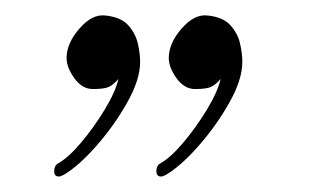

<svg xmlns="http://www.w3.org/2000/svg" viewBox="-20 -638 413 248"><path d="M56 -410Q50 -410 50 -417Q50 -424 55 -427Q68 -434 84.5 -453.5Q101 -473 115 -496Q129 -519 133 -536Q126 -528 120 -525.5Q114 -523 100 -523Q86 -523 76 -537Q66 -551 66 -563Q66 -582 82.5 -601Q99 -620 116 -618Q136 -616 145.5 -605.5Q155 -595 158 -582Q161 -569 161 -558Q161 -535 144 -505Q127 -475 104 -449Q81 -423 62 -412Q58 -410 56 -410ZM188 -410Q182 -410 182 -417Q182 -424 187 -427Q200 -434 216.5 -453.5Q233 -473 247 -496Q261 -519 265 -536Q258 -528 252 -525.5Q246 -523 232 -523Q218 -523 208 -537Q198 -551 198 -563Q198 -582 214.5 -601Q231 -620 248 -618Q268 -616 277.5 -605.5Q287 -595 290 -582Q293 -569 293 -558Q293 -535 276 -505Q259 -475 236 -449Q213 -423 194 -412Q190 -410 188 -410Z"/></svg>

Font: Ruge Boogie
Style: Regular
Weight: 400
Designer: Robert E. Leuschke
Foundry: Robert E. Leuschke
Version: Version 1.010; ttfautohint (v1.8.3)